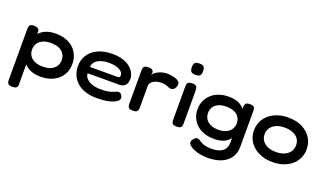

<svg xmlns="http://www.w3.org/2000/svg" viewBox="-83 -1275 3490 2052"><g transform="rotate(20 1662.5 -248.5)"><path d="M358 6Q294 6 247 -12.5Q200 -31 170.5 -64.5Q141 -98 127 -142.5Q113 -187 113 -240Q113 -291 127.5 -335Q142 -379 171.5 -412.5Q201 -446 247.5 -464.5Q294 -483 358 -483Q421 -483 471.5 -465Q522 -447 558 -414Q594 -381 613 -336Q632 -291 632 -238Q632 -184 613 -139.5Q594 -95 558 -62.5Q522 -30 471.5 -12Q421 6 358 6ZM111 211Q83 211 70.5 203Q58 195 54.5 181.5Q51 168 51 152V-422Q51 -439 54 -452.5Q57 -466 69.5 -474.5Q82 -483 110 -483Q134 -483 149.5 -474Q165 -465 170 -446V151Q171 167 168 181Q165 195 152 203Q139 211 111 211ZM341 -103Q396 -103 434 -120Q472 -137 491.5 -167.5Q511 -198 511 -237Q511 -277 491.5 -307Q472 -337 434.5 -354Q397 -371 342 -371Q288 -371 250.5 -354Q213 -337 193.5 -307Q174 -277 174 -237Q174 -198 193.5 -167.5Q213 -137 250.5 -120Q288 -103 341 -103Z M1003 16Q921 16 862.5 -5Q804 -26 767 -62.5Q730 -99 712.5 -144.5Q695 -190 695 -239Q695 -309 730.5 -365Q766 -421 834.5 -453.5Q903 -486 1001 -486Q1070 -486 1120.5 -469.5Q1171 -453 1204 -425.5Q1237 -398 1253 -365Q1269 -332 1269 -301Q1269 -248 1244 -224.5Q1219 -201 1181 -201H819Q820 -168 843.5 -142Q867 -116 909.5 -101.5Q952 -87 1008 -87Q1046 -87 1073.5 -90.5Q1101 -94 1119.5 -99.5Q1138 -105 1151 -110.5Q1164 -116 1174 -120.5Q1184 -125 1195 -126Q1207 -127 1218 -122Q1229 -117 1237 -102Q1244 -90 1245.5 -81Q1247 -72 1245 -64Q1241 -44 1210.5 -25.5Q1180 -7 1127 4.5Q1074 16 1003 16ZM819 -273H1123Q1140 -273 1150 -276.5Q1160 -280 1160 -300Q1160 -324 1141 -342.5Q1122 -361 1086 -372.5Q1050 -384 999 -384Q941 -384 901.5 -369Q862 -354 841 -329Q820 -304 819 -273Z M1408 10Q1380 10 1367.5 1.5Q1355 -7 1352 -21Q1349 -35 1349 -52V-423Q1349 -441 1352.5 -454.5Q1356 -468 1368.5 -475.5Q1381 -483 1409 -483Q1436 -483 1448.5 -476Q1461 -469 1464.5 -458.5Q1468 -448 1468 -438L1460 -411Q1466 -423 1479.5 -436.5Q1493 -450 1514.5 -461.5Q1536 -473 1564 -481Q1592 -489 1626 -489Q1643 -489 1662.5 -486Q1682 -483 1701 -478Q1720 -473 1735.5 -465Q1751 -457 1760 -447Q1769 -437 1769 -425Q1769 -393 1753 -371Q1737 -349 1715 -349Q1700 -349 1689.5 -353Q1679 -357 1668.5 -362Q1658 -367 1642 -371Q1626 -375 1599 -375Q1575 -375 1552 -370Q1529 -365 1510.5 -354.5Q1492 -344 1480.5 -328.5Q1469 -313 1469 -293V-50Q1469 -33 1465.5 -19.5Q1462 -6 1449.5 2Q1437 10 1408 10Z M1907 10Q1879 10 1866.5 1.5Q1854 -7 1851 -20.5Q1848 -34 1848 -51V-423Q1848 -439 1851 -452.5Q1854 -466 1867 -474Q1880 -482 1908 -482Q1936 -482 1948 -474Q1960 -466 1963.5 -452Q1967 -438 1967 -421V-50Q1967 -33 1963.5 -19.5Q1960 -6 1947.5 2Q1935 10 1907 10ZM1907 -579Q1877 -579 1864 -587.5Q1851 -596 1847 -611Q1843 -626 1843 -644Q1843 -663 1847 -677Q1851 -691 1864.5 -699.5Q1878 -708 1908 -708Q1937 -708 1950.5 -699Q1964 -690 1967.5 -675.5Q1971 -661 1971 -642Q1971 -625 1967.5 -610Q1964 -595 1950.5 -587Q1937 -579 1907 -579Z M2334 210Q2283 210 2240.5 201.5Q2198 193 2167 178.5Q2136 164 2119.5 148Q2103 132 2103 119Q2103 107 2106.5 97Q2110 87 2120 76Q2134 61 2141.5 56Q2149 51 2161 51Q2172 51 2184 59Q2196 67 2214.5 78Q2233 89 2262 97Q2291 105 2337 105Q2376 105 2407.5 97.5Q2439 90 2461 73.5Q2483 57 2494.5 32.5Q2506 8 2506 -25L2505 -438Q2507 -465 2521 -474.5Q2535 -484 2564 -484Q2591 -484 2603 -476.5Q2615 -469 2618 -455.5Q2621 -442 2621 -426V-21Q2621 37 2599 80.5Q2577 124 2538 153Q2499 182 2447 196Q2395 210 2334 210ZM2326 -3Q2262 -3 2211.5 -21Q2161 -39 2126 -72Q2091 -105 2072.5 -148.5Q2054 -192 2054 -243Q2054 -293 2072.5 -336Q2091 -379 2126 -412Q2161 -445 2211.5 -463.5Q2262 -482 2325 -482Q2385 -482 2428 -465Q2471 -448 2498 -416.5Q2525 -385 2537.5 -341Q2550 -297 2550 -242Q2550 -167 2526.5 -113.5Q2503 -60 2454 -31.5Q2405 -3 2326 -3ZM2337 -111Q2392 -111 2428 -129Q2464 -147 2482 -177Q2500 -207 2500 -243Q2500 -280 2482 -309.5Q2464 -339 2427.5 -356Q2391 -373 2335 -373Q2280 -373 2244 -355.5Q2208 -338 2190.5 -309Q2173 -280 2173 -243Q2173 -206 2191 -176.5Q2209 -147 2245 -129Q2281 -111 2337 -111Z M2999 16Q2932 16 2877 -2.5Q2822 -21 2782 -55Q2742 -89 2720 -135Q2698 -181 2698 -236Q2698 -290 2719 -336Q2740 -382 2779.5 -416.5Q2819 -451 2874 -470.5Q2929 -490 2997 -490Q3090 -490 3156.5 -457Q3223 -424 3260 -367Q3297 -310 3297 -237Q3297 -181 3275 -134.5Q3253 -88 3213.5 -54.5Q3174 -21 3119.5 -2.5Q3065 16 2999 16ZM2997 -98Q3052 -98 3092 -115.5Q3132 -133 3154 -164.5Q3176 -196 3176 -238Q3176 -280 3155.5 -310.5Q3135 -341 3095 -358.5Q3055 -376 2996 -376Q2940 -376 2900.5 -357.5Q2861 -339 2840 -308Q2819 -277 2819 -237Q2819 -195 2840.5 -164Q2862 -133 2902 -115.5Q2942 -98 2997 -98Z"/></g></svg>

Font: Fredoka SemiExpanded Medium
Style: Regular
Weight: 500
Width: 6
Designer: Ben Nathan
Foundry: Milena B. Brandão, Ben Nathan
Version: Version 2.001